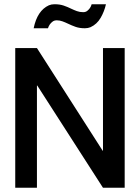

<svg xmlns="http://www.w3.org/2000/svg" viewBox="-20 -887 653 907"><path d="M569 0H466.5L156 -483H154.5V0H52V-660H154.5L465 -175H466.5V-660H569ZM381 -753.5Q356 -753.5 337 -760.2Q318 -767 301.5 -775Q288 -781.5 275 -786.2Q262 -791 248 -791Q236.5 -791 228.8 -785.2Q221 -779.5 215.5 -771.8Q210 -764 206.5 -753.5H139Q156 -837 211 -862Q223 -867 237.5 -867Q262.5 -867 281.2 -860.5Q300 -854 316 -846Q329.5 -839.5 343.2 -834.5Q357 -829.5 373 -829.5Q384.5 -829.5 392 -835.5Q399.5 -841.5 404.8 -849Q410 -856.5 413 -867H480.5Q473 -833 455.5 -802.8Q438 -772.5 407.5 -758.5Q395.5 -753.5 381 -753.5Z"/></svg>

Font: Lucymar Sans Medium
Style: Regular
Weight: 500
Foundry: The League of Moveable Type (original font) / Main changes by Cristiano Sobral with portions from Mirco Monsees
Version: Version 2.001;August 30, 2020;FontCreator 13.0.0.2681 64-bit